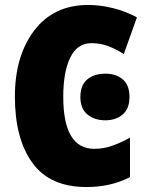

<svg xmlns="http://www.w3.org/2000/svg" viewBox="-20 -744 597 774"><path d="M348 -570Q385 -570 416.5 -558Q448 -546 479 -526L532 -674Q486 -699 434.5 -711.5Q383 -724 336 -724Q196 -724 118 -621Q40 -518 40 -355Q40 -185 110.5 -87.5Q181 10 329 10Q427 10 504 -30V-189Q470 -170 434 -157Q398 -144 360 -144Q235 -144 235 -354Q235 -455 263.5 -512.5Q292 -570 348 -570ZM304 -353Q304 -306 332.5 -282.5Q361 -259 405 -259Q447 -259 474.5 -282.5Q502 -306 502 -353Q502 -401 475 -424Q448 -447 405 -447Q360 -447 332 -424Q304 -401 304 -353Z"/></svg>

Font: Noto Sans Display SemiCondensed Black
Style: Regular
Weight: 900
Width: 4
Designer: Monotype Design Team
Foundry: Monotype Imaging Inc.
Version: Version 1.900